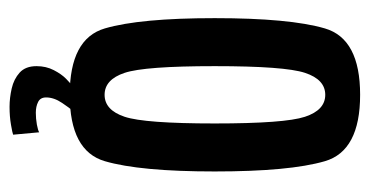

<svg xmlns="http://www.w3.org/2000/svg" viewBox="-206 -438 774 402"><g transform="rotate(90 181.0 -237.0)"><path d="M178.5 4Q61 4 39.5 -69.5Q18 -143 18 -299.5Q18 -456.5 39.5 -530.2Q61 -604 178.5 -604Q296 -604 317.5 -530.2Q339 -456.5 339 -299.5Q339 -143 317.5 -69.5Q296 4 178.5 4ZM178.5 -69Q210.5 -69 224.5 -111Q238.5 -153 238.5 -299.5Q238.5 -446 224.5 -488.5Q210.5 -531 178.5 -531Q146.5 -531 132.5 -488.5Q118.5 -446 118.5 -299.5Q118.5 -153 132.5 -111Q146.5 -69 178.5 -69ZM203.5 130Q185 130 165.2 125.5Q145.5 121 132 108.8Q118.5 96.5 118.5 73.5Q118.5 53.5 126.8 37.5Q135 21.5 144.8 11.8Q154.5 2 158.5 0.5H210Q207 3 195.5 20Q184 37 184 53.5Q184 65.5 193.5 70.2Q203 75 216 75Q228.5 75 240.8 72.8Q253 70.5 257 68L262 122.5Q258.5 124 241.2 127Q224 130 203.5 130Z"/></g></svg>

Font: Anybody Condensed Medium
Style: Regular
Weight: 500
Width: 3
Designer: Tyler Finck
Foundry: Etcetera Type Company
Version: Version 1.010; ttfautohint (v1.8.3) -l 8 -r 50 -G 200 -x 14 